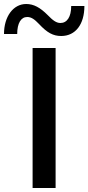

<svg xmlns="http://www.w3.org/2000/svg" viewBox="-73 -940 442 960"><path d="M90 -700V0H205V-700ZM349 -910H283C283 -855 262 -825 229 -825C209 -825 191 -838 165 -865C128 -902 96 -920 58 -920C-7 -920 -53 -857 -53 -770H13C13 -824 32 -855 63 -855C84 -855 100 -843 122 -820C163 -776 193 -760 233 -760C305 -760 349 -819 349 -910Z"/></svg>

Font: Goli Medium
Style: Regular
Weight: 500
Designer: jaikishan Patel
Foundry: MagicType
Version: Version 1.000;Glyphs 3.2 (3242)